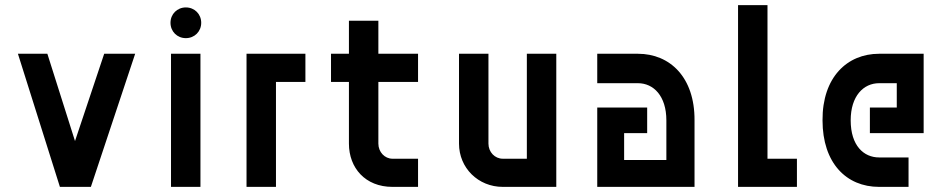

<svg xmlns="http://www.w3.org/2000/svg" viewBox="-20 -730 3708 750"><path d="M387 -520 273 -179 165 -520H50L214 0H335L508 -520Z M648 0H763V-520H648ZM646 -641C646 -607 672 -581 706 -581C740 -581 766 -607 766 -641C766 -675 740 -701 706 -701C672 -701 646 -675 646 -641Z M1173 -410V-520H943V0H1058V-410Z M1273 -520V-410H1343V-169C1343 -74 1407 0 1513 0H1613V-110H1513C1483 -110 1458 -136 1458 -169V-410H1613V-520H1458V-649H1343V-520Z M2153 -520H2038V-110H1944C1913 -110 1888 -136 1888 -169V-520H1773V-169C1773 -74 1848 0 1944 0H2153Z M2583 -260V-105H2418V-210H2508V-310H2313V0H2693V-260C2694 -428 2597 -520 2472 -520H2313V-405H2472C2533 -405 2583 -355 2583 -260Z M3093 0V-110H2978V-710H2863V0Z M3193 -260C3193 -93 3286 0 3414 0H3529V-115H3414C3354 -115 3303 -161 3303 -260C3303 -355 3353 -405 3414 -405H3483V-310H3378V-210H3588V-520H3414C3289 -520 3192 -428 3193 -260Z"/></svg>

Font: Grotesk 03
Style: Bold
Weight: 500
Designer: Frank Adebiaye, contributions by Jérémy Landes, Ariel Martín Pérez
Foundry: Velvetyne Type Foundry
Version: Version 3.000;Glyphs 3.1.2 (3150)